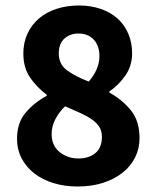

<svg xmlns="http://www.w3.org/2000/svg" viewBox="-20 -667 568 699"><path d="M263 12Q215 12 174.5 -0.5Q134 -13 104.5 -36Q75 -59 58.5 -91Q42 -123 42 -162Q42 -220 73.5 -257Q105 -294 150 -318V-322Q113 -350 89 -385.5Q65 -421 65 -472Q65 -512 80 -544.5Q95 -577 122 -600Q149 -623 186.5 -635Q224 -647 268 -647Q311 -647 347 -634.5Q383 -622 408 -599.5Q433 -577 447 -544.5Q461 -512 461 -473Q461 -427 436 -391.5Q411 -356 378 -334V-330Q424 -305 456 -266Q488 -227 488 -164Q488 -126 472 -94Q456 -62 426.5 -38.5Q397 -15 355.5 -1.5Q314 12 263 12ZM303 -370Q342 -415 342 -463Q342 -500 321.5 -522.5Q301 -545 265 -545Q236 -545 215 -527Q194 -509 194 -472Q194 -433 224 -411Q254 -389 303 -370ZM266 -90Q303 -90 327 -109.5Q351 -129 351 -169Q351 -190 341.5 -205Q332 -220 314 -232.5Q296 -245 271.5 -256Q247 -267 217 -280Q196 -260 182 -234Q168 -208 168 -179Q168 -137 197 -113.5Q226 -90 266 -90Z"/></svg>

Font: TT Toshiba Sans
Style: Bold
Weight: 700
Designer: Paul D. Hunt
Foundry: Toshiba Corporation
Version: Version 2.020;PS 2.000;hotconv 1.0.86;makeotf.lib2.5.63406